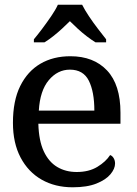

<svg xmlns="http://www.w3.org/2000/svg" viewBox="-20 -786 582 816"><path d="M289 10Q214 10 157 -22.5Q100 -55 67.5 -116.5Q35 -178 35 -264Q35 -358 66 -420.5Q97 -483 151.5 -515Q206 -547 279 -547Q378 -547 435 -486.5Q492 -426 492 -307V-260H143Q145 -188 166 -143Q187 -98 223 -76.5Q259 -55 306 -55Q358 -55 394 -77Q430 -99 448 -127Q457 -124 463 -114Q469 -104 469 -91Q469 -69 449.5 -45.5Q430 -22 390 -6Q350 10 289 10ZM381 -316Q381 -396 357.5 -443Q334 -490 277 -490Q225 -490 187.5 -445.5Q150 -401 145 -316ZM124 -619Q140 -638 159.5 -664Q179 -690 197.5 -717Q216 -744 226 -766H329Q340 -744 358 -717Q376 -690 396 -664Q416 -638 431 -619V-606H386Q368 -617 348.5 -632Q329 -647 310.5 -664Q292 -681 277 -696Q262 -681 243.5 -664Q225 -647 206 -632Q187 -617 169 -606H124Z"/></svg>

Font: ET Text
Style: Regular
Weight: 470
Designer: Monotype Design Team
Foundry: Monotype Imaging Inc.
Version: Version 2.009